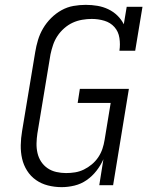

<svg xmlns="http://www.w3.org/2000/svg" viewBox="-20 -763 640 791"><path d="M234 8Q205 8 177.5 1Q150 -6 128 -21.5Q106 -37 91.5 -60Q77 -83 71 -109.5Q65 -136 65.5 -165Q66 -194 71 -223L125 -548Q129 -573 136.5 -598Q144 -623 157.5 -646Q171 -669 190.5 -688.5Q210 -708 233.5 -721Q257 -734 282.5 -738.5Q308 -743 333 -743Q358 -743 381.5 -739Q405 -735 426 -725Q447 -715 463.5 -699Q480 -683 490 -663L502 -735H567L537 -554H472Q476 -580 472 -606.5Q468 -633 451.5 -651.5Q435 -670 410 -677.5Q385 -685 358 -685Q339 -685 318.5 -681.5Q298 -678 279.5 -669.5Q261 -661 244.5 -646.5Q228 -632 216.5 -614.5Q205 -597 198.5 -577.5Q192 -558 188 -539L134 -213Q131 -193 130.5 -172.5Q130 -152 134.5 -132.5Q139 -113 149.5 -97Q160 -81 176 -70Q192 -59 212 -54.5Q232 -50 252 -50Q252 -50 252 -50Q252 -50 252 -50Q271 -50 289.5 -53Q308 -56 325.5 -64.5Q343 -73 358.5 -86Q374 -99 385 -115.5Q396 -132 402 -150Q408 -168 411 -187L436 -339H300L309 -397H511L446 0H389L406 -107Q395 -82 377.5 -59.5Q360 -37 337 -21Q314 -5 287 1.5Q260 8 234 8Z"/></svg>

Font: Iosevka Etoile Light Oblique
Style: Regular
Weight: 300
Italic angle: -9°
Designer: Belleve Invis
Foundry: Belleve Invis
Version: Version 15.5.2; ttfautohint (v1.8.4)